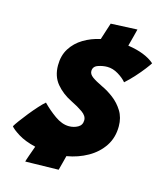

<svg xmlns="http://www.w3.org/2000/svg" viewBox="-128 -795 795 926"><g transform="rotate(15 269.0 -332.5)"><path d="M251 41 85 44.5Q86.5 37.5 95.2 12.8Q104 -12 113 -37Q59 -50 26 -70.8Q-7 -91.5 -16.5 -104.5Q-11 -114.5 4 -135Q19 -155.5 38.5 -179.8Q58 -204 76.8 -224.8Q95.5 -245.5 108 -256Q137 -226 173.2 -200.2Q209.5 -174.5 244 -174.5Q268.5 -174.5 288.5 -185.8Q308.5 -197 308.5 -221.5Q308.5 -243 284 -260.2Q259.5 -277.5 225.5 -294Q178.5 -317 148 -353.5Q117.5 -390 117.5 -445Q117.5 -494 140 -529.5Q162.5 -565 200.2 -587.8Q238 -610.5 284 -620.5Q291 -641.5 299.2 -668Q307.5 -694.5 311 -704.5L443 -710.5Q440 -697.5 433.2 -672Q426.5 -646.5 420.5 -624Q508.5 -611 553.5 -571.5Q547.5 -561.5 531 -540Q514.5 -518.5 492 -493.5Q469.5 -468.5 446.5 -448Q432 -466 404.8 -482.5Q377.5 -499 349.5 -499Q327 -499 303.5 -490.8Q280 -482.5 280 -459.5Q280 -444 297.2 -431.2Q314.5 -418.5 350 -401.5Q378.5 -388.5 407.8 -366.2Q437 -344 457 -311.8Q477 -279.5 477 -236Q477 -179.5 449 -137.2Q421 -95 373.8 -68.2Q326.5 -41.5 270 -32Q265 -13 260 6.8Q255 26.5 251 41Z"/></g></svg>

Font: Grandstander ExtraBold
Style: Italic
Weight: 800
Italic angle: -15°
Designer: Tyler Finck
Foundry: Etcetera Type Co
Version: Version 1.200; ttfautohint (v1.8.3)